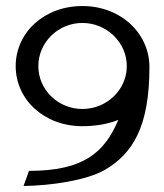

<svg xmlns="http://www.w3.org/2000/svg" viewBox="-20 -605 544 636"><path d="M32 -386C32 -276 125 -187 253 -187C296 -187 338 -194 372 -208C326 -99 256 -39 76 -39L58 11C151 10 267 -8 327 -42C421 -97 475 -187 475 -383C475 -494 381 -585 253 -585C125 -585 32 -496 32 -386ZM107 -386C107 -465 173 -529 253 -529C333 -529 400 -465 400 -386C400 -307 333 -244 253 -244C173 -244 107 -307 107 -386Z"/></svg>

Font: Charger Sport
Style: DfExt
Weight: 400
Designer: Jasper
Foundry: Cannot Into Space Fonts
Version: Version 1.1